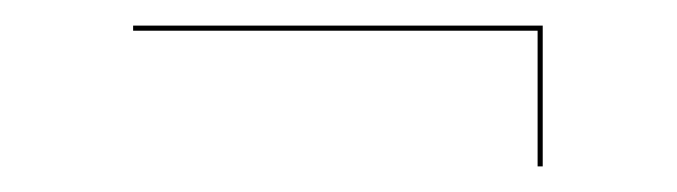

<svg xmlns="http://www.w3.org/2000/svg" viewBox="-20 -343 529 150"><path d="M404 -213H400V-319H84V-323H404Z"/></svg>

Font: FiraGO Four
Style: Regular
Weight: 100
Designer: bBox Type
Foundry: bBox Type GmbH
Version: Version 1.001